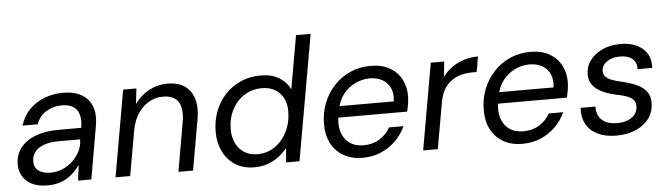

<svg xmlns="http://www.w3.org/2000/svg" viewBox="-46 -903 3832 1098"><g transform="rotate(-5 1869.5 -354.0)"><path d="M188 12Q133 12 97.5 -6.5Q62 -25 45 -55.5Q28 -86 28 -121Q28 -176 58.5 -216Q89 -256 145 -277.5Q201 -299 275 -299H408Q416 -346 406.5 -376.5Q397 -407 372 -422Q347 -437 308 -437Q259 -437 219 -412.5Q179 -388 162 -341H75Q91 -395 127.5 -432Q164 -469 214 -488.5Q264 -508 319 -508Q386 -508 428.5 -483Q471 -458 487.5 -412.5Q504 -367 493 -305L440 0H364L375 -89Q361 -68 342.5 -49.5Q324 -31 301 -17Q278 -3 250 4.5Q222 12 188 12ZM213 -59Q249 -59 282 -73.5Q315 -88 340.5 -112.5Q366 -137 381 -168Q396 -199 396 -232V-234H270Q223 -234 188.5 -221.5Q154 -209 136 -186Q118 -163 118 -131Q118 -97 142.5 -78Q167 -59 213 -59Z M579 0 666 -496H742L732 -407Q764 -454 814 -481Q864 -508 921 -508Q984 -508 1022 -480Q1060 -452 1073.5 -403Q1087 -354 1075 -290L1024 0H940L989 -281Q1002 -355 978 -395.5Q954 -436 889 -436Q847 -436 810.5 -416Q774 -396 748 -358.5Q722 -321 710 -266L663 0Z M1375 12Q1311 12 1265.5 -17.5Q1220 -47 1196 -97Q1172 -147 1172 -207Q1172 -273 1193.5 -328Q1215 -383 1253.5 -423.5Q1292 -464 1343.5 -486Q1395 -508 1454 -508Q1520 -508 1562 -482Q1604 -456 1624 -413L1678 -720H1762L1635 0H1558L1565 -82Q1546 -58 1519 -36.5Q1492 -15 1456.5 -1.5Q1421 12 1375 12ZM1399 -61Q1456 -61 1500.5 -92Q1545 -123 1570.5 -175.5Q1596 -228 1596 -291Q1596 -335 1579 -367Q1562 -399 1531 -417Q1500 -435 1457 -435Q1400 -435 1355.5 -406.5Q1311 -378 1285 -328Q1259 -278 1259 -215Q1259 -171 1276 -136Q1293 -101 1324.5 -81Q1356 -61 1399 -61Z M1996 12Q1935 12 1889 -14Q1843 -40 1818 -87Q1793 -134 1793 -198Q1793 -263 1815 -319Q1837 -375 1876.5 -417.5Q1916 -460 1969.5 -484Q2023 -508 2087 -508Q2152 -508 2196.5 -482.5Q2241 -457 2263.5 -414Q2286 -371 2286 -319Q2286 -299 2282 -273.5Q2278 -248 2273 -229H1859L1870 -294H2202Q2208 -340 2193 -371.5Q2178 -403 2148 -420Q2118 -437 2076 -437Q2033 -437 1993 -418Q1953 -399 1924 -362.5Q1895 -326 1885 -271L1880 -243Q1870 -190 1882.5 -148Q1895 -106 1927.5 -82.5Q1960 -59 2009 -59Q2061 -59 2100.5 -83.5Q2140 -108 2162 -148H2245Q2224 -102 2188 -66Q2152 -30 2103.5 -9Q2055 12 1996 12Z M2345 0 2432 -496H2509L2500 -408Q2522 -439 2552.5 -461Q2583 -483 2621.5 -495.5Q2660 -508 2704 -508L2689 -420H2666Q2632 -420 2601.5 -412.5Q2571 -405 2545.5 -387Q2520 -369 2502 -340Q2484 -311 2476 -267L2429 0Z M2913 12Q2852 12 2806 -14Q2760 -40 2735 -87Q2710 -134 2710 -198Q2710 -263 2732 -319Q2754 -375 2793.5 -417.5Q2833 -460 2886.5 -484Q2940 -508 3004 -508Q3069 -508 3113.5 -482.5Q3158 -457 3180.5 -414Q3203 -371 3203 -319Q3203 -299 3199 -273.5Q3195 -248 3190 -229H2776L2787 -294H3119Q3125 -340 3110 -371.5Q3095 -403 3065 -420Q3035 -437 2993 -437Q2950 -437 2910 -418Q2870 -399 2841 -362.5Q2812 -326 2802 -271L2797 -243Q2787 -190 2799.5 -148Q2812 -106 2844.5 -82.5Q2877 -59 2926 -59Q2978 -59 3017.5 -83.5Q3057 -108 3079 -148H3162Q3141 -102 3105 -66Q3069 -30 3020.5 -9Q2972 12 2913 12Z M3453 12Q3391 12 3347 -9.5Q3303 -31 3281 -70.5Q3259 -110 3263 -164H3348Q3347 -136 3358 -112Q3369 -88 3395.5 -73.5Q3422 -59 3465 -59Q3501 -59 3527 -70Q3553 -81 3567.5 -100.5Q3582 -120 3582 -148Q3582 -170 3569 -183.5Q3556 -197 3531.5 -206Q3507 -215 3474 -221Q3447 -227 3419.5 -236.5Q3392 -246 3369.5 -261Q3347 -276 3333.5 -298Q3320 -320 3320 -350Q3320 -395 3346 -430.5Q3372 -466 3417.5 -487Q3463 -508 3521 -508Q3600 -508 3647.5 -468.5Q3695 -429 3691 -356H3607Q3609 -394 3584 -415.5Q3559 -437 3512 -437Q3466 -437 3436.5 -415.5Q3407 -394 3407 -363Q3407 -343 3420 -329.5Q3433 -316 3456.5 -307.5Q3480 -299 3512 -292Q3543 -285 3571 -275Q3599 -265 3621.5 -250Q3644 -235 3657 -213Q3670 -191 3670 -159Q3670 -107 3642 -68.5Q3614 -30 3565 -9Q3516 12 3453 12Z"/></g></svg>

Font: DM Sans 24pt
Style: Italic
Weight: 400
Italic angle: -10°
Designer: Colophon Foundry, Jonny Pinhorn
Foundry: Colophon Foundry
Version: Version 4.004;gftools[0.9.30]